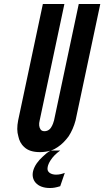

<svg xmlns="http://www.w3.org/2000/svg" viewBox="-20 -755 523 963"><path d="M282 0C261 15 245 31 233 50C226 61 221 72 219 83C216 98 221 106 229 112C237 118 249 121 261 121C278 121 292 117 305 112L282 179C259 186 247 188 230 188C165 188 135 148 146 103C153 75 173 50 194 31C205 20 217 10 232 1C217 5 200 8 181 8C146 8 120 0 102 -17C85 -32 76 -51 72 -71C65 -94 65 -120 71 -151L195 -735H303L179 -151C174 -132 176 -116 184 -105C188 -100 194 -97 203 -97C222 -97 234 -109 241 -124C244 -130 248 -139 251 -151L375 -735H483L359 -151C351 -121 339 -94 324 -71C309 -51 292 -32 269 -17C259 -10 248 -4 235 0Z"/></svg>

Font: League Gothic Italic
Style: Regular
Weight: 400
Designer: Tyler Finck
Foundry: The League of Moveable Type
Version: Version 1.001;PS 001.001;hotconv 1.0.56;makeotf.lib2.0.21325